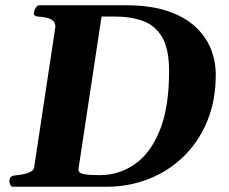

<svg xmlns="http://www.w3.org/2000/svg" viewBox="-20 -713 874 733"><path d="M16.1 -24.9Q17.6 -41 34.7 -43Q50.8 -44.4 67.6 -47.6Q84.5 -50.8 96.7 -57.1Q108.9 -63.5 110.4 -74.2L191.4 -610.4Q191.4 -627.9 180.2 -635.7Q168.9 -643.6 153.3 -646.2Q137.7 -648.9 124 -649.9Q109.4 -651.4 109.4 -660.6Q109.4 -665 109.9 -668Q110.4 -673.3 116.2 -683.1Q122.1 -692.9 130.4 -692.9H465.3Q555.7 -692.4 620.1 -670.7Q684.6 -648.9 725.1 -611.6Q765.6 -574.2 784.7 -526.9Q803.7 -479.5 803.7 -428.2Q803.7 -328.1 770.5 -248.8Q737.3 -169.4 679.2 -113.8Q621.1 -58.1 545.9 -29.1Q470.7 0 386.7 0H29.3Q21.5 0 18.3 -9.8Q15.1 -19.5 16.1 -24.9ZM279.3 -65.9Q279.3 -60.5 283.2 -55.7Q287.1 -50.8 304.2 -47.6Q321.3 -44.4 360.4 -44.4Q434.6 -44.4 494.6 -86.2Q554.7 -127.9 590.1 -215.6Q625.5 -303.2 625.5 -441.4Q625.5 -526.4 598.9 -571.3Q572.3 -616.2 525.6 -633.1Q479 -649.9 418 -649.9H367.7Z"/></svg>

Font: Gelasio
Style: Italic
Weight: 400
Italic angle: -8.5°
Designer: Eben Sorkin
Foundry: Eben Sorkin
Version: Version 1.008